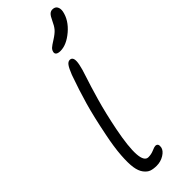

<svg xmlns="http://www.w3.org/2000/svg" viewBox="-336 -1094 1085 1085"><g transform="rotate(-45 206.5 -551.0)"><path d="M245.1 -873Q226.6 -873 218 -879.6Q209.5 -886.2 211.9 -897.9Q214.8 -911.1 224.6 -920.2Q234.4 -929.2 261.2 -945.8Q292 -965.3 305.9 -981.4Q319.8 -997.6 333 -1026.9Q344.7 -1052.7 355 -1062.3Q365.2 -1071.8 377.9 -1071.8Q399.4 -1071.8 407.7 -1057.1Q416 -1042.5 412.1 -1021Q400.4 -963.4 347.2 -918.2Q293.9 -873 245.1 -873ZM170.9 -29.8Q145 -29.8 126.7 -36.1Q108.4 -42.5 92.8 -63Q77.1 -83.5 71.8 -118.7Q66.4 -153.8 70.6 -214.4Q74.7 -274.9 91.8 -357.9Q115.7 -477.5 138.9 -558.8Q162.1 -640.1 194.8 -731.9Q210 -770.5 221.2 -785.6Q232.4 -800.8 246.1 -800.8Q277.3 -800.8 265.1 -742.2Q260.3 -716.3 243.2 -665.8Q226.1 -615.2 201.7 -530.3Q177.2 -445.3 155.8 -337.9Q108.4 -97.2 171.9 -97.2Q194.8 -97.2 215.6 -106.2Q236.3 -115.2 244.1 -115.2Q267.1 -115.2 262.2 -85.9Q257.8 -63.5 230.5 -46.6Q203.1 -29.8 170.9 -29.8Z"/></g></svg>

Font: Shantell Sans Bouncy
Style: Italic
Weight: 300
Italic angle: -11.31°
Designer: Stephen Nixon, Anya Danilova, Shantell Martin
Foundry: Arrow Type
Version: Version 1.006;[9816181b4]